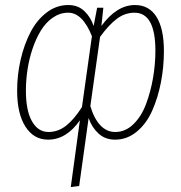

<svg xmlns="http://www.w3.org/2000/svg" viewBox="-20 -551 727 771"><path d="M522 -530.8Q578.6 -530.8 608.4 -483.4Q638.2 -436 638.2 -346.2Q638.2 -281.7 626.2 -220.2Q614.3 -158.7 591.1 -106.4Q567.9 -54.2 529.1 -22.2Q490.2 9.8 441.9 9.8Q402.3 9.8 375.5 -14.9Q348.6 -39.6 335.9 -77.1L297.9 195.8L264.2 200.2L300.8 -67.9Q246.6 9.8 172.9 9.8Q115.7 9.8 82.3 -42.2Q48.8 -94.2 48.8 -187Q48.8 -250 62.7 -310.8Q76.7 -371.6 102.1 -420.9Q127.4 -470.2 167 -500.5Q206.5 -530.8 253.9 -530.8Q293 -530.8 318.4 -506.8Q343.8 -482.9 356 -446.8L370.1 -520H395L387.2 -446.8Q448.7 -530.8 522 -530.8ZM174.8 -21Q213.4 -21 245.6 -46.4Q277.8 -71.8 309.1 -121.1L349.1 -405.8Q311.5 -500 253.9 -500Q221.2 -500 192.9 -480.7Q164.6 -461.4 144.8 -429.4Q125 -397.5 111.1 -356.4Q97.2 -315.4 90.6 -272.2Q84 -229 84 -187Q84 -106.9 108.4 -64Q132.8 -21 174.8 -21ZM442.9 -21Q483.4 -21 515.6 -52.2Q547.9 -83.5 566.4 -133.1Q585 -182.6 594.5 -237.8Q604 -293 604 -347.2Q604 -500 520 -500Q481.4 -500 448.7 -475.1Q416 -450.2 381.8 -402.8L342.8 -125Q357.4 -75.2 382.8 -48.1Q408.2 -21 442.9 -21Z"/></svg>

Font: Fira Sans Compressed UltraLight
Style: Italic
Weight: 200
Width: 3
Italic angle: -8°
Designer: Carrois Corporate & Edenspiekermann AG
Foundry: Carrois Corporate GbR & Edenspiekermann AG
Version: Version 4.203;PS 004.203;hotconv 1.0.88;makeotf.lib2.5.64775